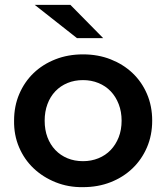

<svg xmlns="http://www.w3.org/2000/svg" viewBox="-20 -764 685 791"><path d="M38 -267Q38 -327 59.5 -377Q81 -427 118.5 -463Q156 -499 208 -519.5Q260 -540 322 -540Q384 -540 436 -519.5Q488 -499 526 -463Q564 -427 585.5 -377Q607 -327 607 -267Q607 -207 585.5 -157Q564 -107 526 -70.5Q488 -34 436 -13.5Q384 7 322 7Q262 8 209.5 -13Q157 -34 118.5 -70.5Q80 -107 58.5 -157.5Q37 -208 38 -267ZM481 -267Q481 -304 469 -335Q457 -366 436 -388Q415 -410 385.5 -422Q356 -434 322 -434Q287 -434 258 -422Q229 -410 208 -388Q187 -366 175.5 -335Q164 -304 164 -267Q164 -229 175.5 -198.5Q187 -168 208 -146Q229 -124 258 -112Q287 -100 322 -100Q356 -100 385.5 -112Q415 -124 436 -146Q457 -168 469 -198.5Q481 -229 481 -267ZM123 -744H270L405 -607H297Z"/></svg>

Font: CMG Sans SemiBold
Style: Regular
Weight: 600
Designer: Julieta Ulanovsky
Foundry: Julieta Ulanovsky
Version: Version 7.200